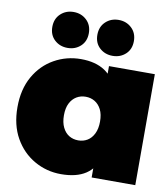

<svg xmlns="http://www.w3.org/2000/svg" viewBox="-87 -849 814 932"><g transform="rotate(10 320.5 -383.0)"><path d="M276 10Q205 10 144.5 -24.5Q84 -59 48 -122.5Q12 -186 12 -274Q12 -362 48 -425.5Q84 -489 144.5 -523Q205 -557 276 -557Q348 -557 394 -526.5Q440 -496 462 -433.5Q484 -371 484 -274Q484 -176 463.5 -113Q443 -50 397.5 -20Q352 10 276 10ZM330 -166Q355 -166 375 -178Q395 -190 407 -214.5Q419 -239 419 -274Q419 -310 407 -333.5Q395 -357 375 -369Q355 -381 330 -381Q305 -381 285 -369Q265 -357 253 -333.5Q241 -310 241 -274Q241 -239 253 -214.5Q265 -190 285 -178Q305 -166 330 -166ZM426 0V-74L425 -274L415 -474V-547H641V0ZM423 -599Q385 -599 359 -623Q333 -647 333 -687Q333 -727 359 -751.5Q385 -776 423 -776Q461 -776 487 -751.5Q513 -727 513 -687Q513 -647 487 -623Q461 -599 423 -599ZM201 -599Q163 -599 137 -623Q111 -647 111 -687Q111 -727 137 -751.5Q163 -776 201 -776Q239 -776 265 -751.5Q291 -727 291 -687Q291 -647 265 -623Q239 -599 201 -599Z"/></g></svg>

Font: MOST Montserrat Black
Style: Regular
Weight: 900
Designer: Julieta Ulanovsky
Foundry: Julieta Ulanovsky
Version: Version 8.000;March 11, 2024;FontCreator 15.0.0.2926 64-bit